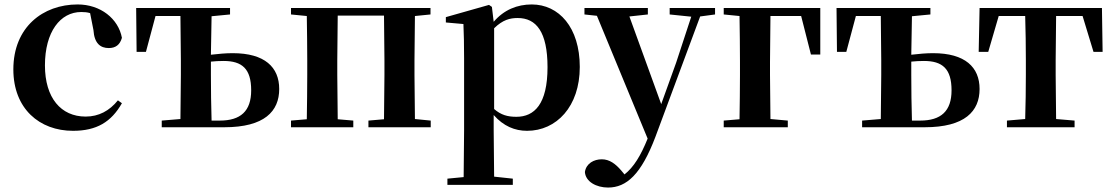

<svg xmlns="http://www.w3.org/2000/svg" viewBox="-20 -572 5006 863"><path d="M308 16C415 16 480 -24 528 -108L510 -121C472 -74 424 -48 365 -48C254 -48 182 -132 182 -278C182 -429 251 -518 345 -518C359 -518 372 -517 385 -513L400 -437C404 -376 432 -356 469 -356C499 -356 519 -370 528 -402C512 -488 432 -552 329 -552C173 -552 40 -450 40 -260C40 -83 158 16 308 16Z M707 0H988C1169 0 1235 -72 1235 -172C1235 -270 1170 -333 1026 -333C995 -333 962 -330 928 -326L931 -499L1014 -507V-536H592L594 -339H636L679 -500H791L793 -301V-235L791 -37L707 -30ZM928 -295C946 -297 965 -298 985 -298C1068 -298 1109 -263 1109 -166C1109 -72 1061 -30 968 -30H931C929 -87 928 -177 928 -235Z M1288 -507 1359 -500C1360 -442 1361 -357 1361 -301V-235C1361 -179 1360 -94 1359 -36L1288 -30V0H1568V-30L1498 -36L1496 -235V-301L1498 -502H1706L1708 -301V-235L1706 -36L1636 -30V0H1916V-30L1845 -37L1843 -235V-301L1845 -500L1915 -507V-536H1288Z M2349 16C2481 16 2586 -93 2586 -271C2586 -449 2492 -552 2370 -552C2305 -552 2245 -528 2199 -474L2191 -541L2178 -550L1984 -495V-471L2063 -464C2065 -415 2066 -375 2066 -309V14L2064 224L1991 231V259H2285V231L2201 222L2199 13V-55C2243 -5 2294 16 2349 16ZM2201 -445C2240 -483 2272 -491 2307 -491C2390 -491 2441 -429 2441 -270C2441 -104 2382 -47 2301 -47C2262 -47 2232 -55 2201 -82Z M2990 -507 3087 -497 3019 -290 2952 -104 2809 -498 2892 -507V-536H2607V-507L2663 -501L2891 51C2860 128 2828 180 2787 212L2772 194C2747 165 2720 144 2685 144C2650 144 2615 162 2609 201C2612 245 2661 271 2713 271C2796 271 2862 212 2926 43L3127 -498L3194 -507V-536H2990Z M3233 -507 3304 -500C3305 -442 3306 -355 3306 -293V-235C3306 -179 3305 -94 3304 -36L3233 -30V0H3521V-30L3443 -37L3441 -235V-293L3443 -500H3581L3625 -327H3667V-536H3233Z M3855 0H4136C4317 0 4383 -72 4383 -172C4383 -270 4318 -333 4174 -333C4143 -333 4110 -330 4076 -326L4079 -499L4162 -507V-536H3740L3742 -339H3784L3827 -500H3939L3941 -301V-235L3939 -37L3855 -30ZM4076 -295C4094 -297 4113 -298 4133 -298C4216 -298 4257 -263 4257 -166C4257 -72 4209 -30 4116 -30H4079C4077 -87 4076 -177 4076 -235Z M4587 0H4810V-30L4727 -37L4725 -235V-301L4727 -500H4846L4895 -339H4936L4933 -536H4383L4379 -339H4422L4469 -500H4588C4590 -443 4591 -357 4591 -301V-235C4591 -179 4590 -95 4588 -37L4506 -30V0Z"/></svg>

Font: Noto Serif SC
Style: Bold
Weight: 700
Designer: Ryoko NISHIZUKA 西塚涼子 (kana & ideographs); Frank Grießhammer (Latin, Greek & Cyrillic); Wenlong ZHANG 张文龙 (bopomofo); San
Foundry: Adobe
Version: Version 2.001;hotconv 1.1.0;makeotfexe 2.6.0